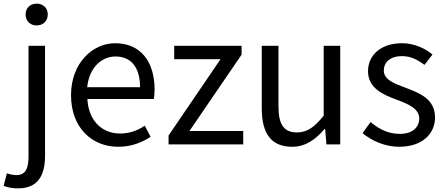

<svg xmlns="http://www.w3.org/2000/svg" viewBox="-64 -795 2452 1057"><path d="M35 242C143 242 184 173 184 62V-543H93V62C93 128 80 169 26 169C7 169 -12 164 -26 159L-44 228C-25 236 3 242 35 242ZM138 -655C173 -655 199 -679 199 -716C199 -751 173 -775 138 -775C102 -775 77 -751 77 -716C77 -679 102 -655 138 -655Z M587 13C660 13 718 -11 765 -42L733 -103C692 -76 650 -60 597 -60C494 -60 423 -134 417 -250H783C785 -264 787 -282 787 -302C787 -457 709 -557 570 -557C446 -557 327 -448 327 -271C327 -92 442 13 587 13ZM416 -315C427 -423 495 -484 572 -484C657 -484 707 -425 707 -315Z M864 0H1275V-74H979L1266 -494V-543H895V-469H1150L864 -49Z M1544 13C1618 13 1672 -26 1723 -85H1726L1733 0H1809V-543H1718V-158C1666 -94 1627 -66 1571 -66C1499 -66 1469 -109 1469 -210V-543H1377V-199C1377 -60 1429 13 1544 13Z M2134 13C2262 13 2331 -60 2331 -148C2331 -251 2245 -283 2166 -313C2105 -336 2049 -356 2049 -407C2049 -450 2081 -486 2150 -486C2198 -486 2236 -465 2273 -438L2317 -495C2276 -529 2216 -557 2149 -557C2030 -557 1962 -489 1962 -403C1962 -310 2044 -274 2120 -246C2180 -224 2244 -198 2244 -143C2244 -96 2209 -58 2137 -58C2072 -58 2024 -84 1976 -123L1932 -62C1983 -19 2057 13 2134 13Z"/></svg>

Font: Noto Sans HK
Style: Regular
Weight: 400
Designer: Ryoko NISHIZUKA 西塚涼子 (kana, bopomofo & ideographs); Paul D. Hunt (Latin, Greek & Cyrillic); Sandoll Communications 산돌커뮤니
Foundry: Adobe
Version: Version 2.004;hotconv 1.0.118;makeotfexe 2.5.65603